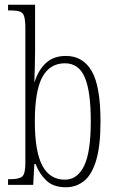

<svg xmlns="http://www.w3.org/2000/svg" viewBox="-20 -780 490 810"><path d="M258 10Q206 10 176.5 -17.5Q147 -45 130 -88H125L120 0H14V-24H23Q62 -24 74.5 -36Q87 -48 87 -93V-659Q87 -694 82 -710.5Q77 -727 63 -731.5Q49 -736 22 -736H14V-760H128V-564Q128 -538 127 -501.5Q126 -465 125 -434H126Q141 -483 173 -513.5Q205 -544 258 -544Q330 -544 367 -480Q404 -416 404 -267Q404 -164 385.5 -103Q367 -42 334 -16Q301 10 258 10ZM254 -22Q306 -22 334.5 -79.5Q363 -137 363 -269Q363 -395 337.5 -454Q312 -513 254 -513Q190 -513 158.5 -454.5Q127 -396 127 -268Q127 -141 158.5 -81.5Q190 -22 254 -22Z"/></svg>

Font: Noto Serif Ethiopic ExtraCondensed ExtraLight
Style: Regular
Weight: 200
Width: 2
Designer: Monotype Design Team
Foundry: Monotype Imaging Inc.
Version: Version 2.102; ttfautohint (v1.8.4.7-5d5b)